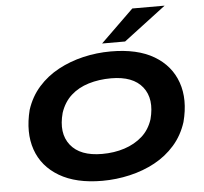

<svg xmlns="http://www.w3.org/2000/svg" viewBox="-61 -1013 1157 1089"><g transform="rotate(-5 517.0 -468.5)"><path d="M478 11Q329 11 233.5 -45.5Q138 -102 104 -200.5Q70 -299 102 -426Q126 -500 174.5 -554.5Q223 -609 289 -644.5Q355 -680 431.5 -698Q508 -716 589 -716Q740 -716 834.5 -660Q929 -604 963.5 -505.5Q998 -407 965 -281Q941 -206 892.5 -151Q844 -96 778.5 -60.5Q713 -25 635.5 -7Q558 11 478 11ZM490 -141Q559 -141 617.5 -160Q676 -179 718.5 -216.5Q761 -254 780 -313Q810 -427 756 -495.5Q702 -564 577 -564Q508 -564 449 -546Q390 -528 348.5 -490.5Q307 -453 287 -393Q256 -279 310.5 -210Q365 -141 490 -141ZM544 -765 732 -948H916L675 -765Z"/></g></svg>

Font: Nunito Sans 7pt Expanded ExtraBold
Style: Italic
Weight: 800
Width: 7
Italic angle: -9°
Designer: Vernon Adams
Foundry: Vernon Adams
Version: Version 3.101;gftools[0.9.27]